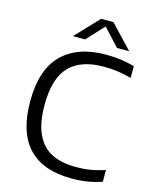

<svg xmlns="http://www.w3.org/2000/svg" viewBox="-138 -1034 895 1133"><g transform="rotate(15 310.0 -468.0)"><path d="M57.5 -368.5Q57.5 -561.5 152 -655.5Q246.5 -749.5 421 -749.5Q510.5 -749.5 594.5 -726V-654Q512 -677.5 425 -677.5Q286 -677.5 215.5 -604.8Q145 -532 145 -370.5Q145 -258 177.5 -190Q210 -122 270.2 -92.2Q330.5 -62.5 419 -62.5Q464 -62.5 505.8 -69.2Q547.5 -76 594.5 -92V-20Q511.5 9.5 412.5 9.5Q57.5 9.5 57.5 -368.5ZM545.5 -804H471L373.5 -909.5L276 -804H201.5L336 -946H411Z"/></g></svg>

Font: Encode Sans Semi Expanded
Style: Regular
Weight: 400
Width: 6
Designer: Multiple Designers
Foundry: Impallari Type
Version: Version 2.000